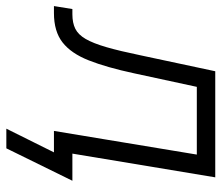

<svg xmlns="http://www.w3.org/2000/svg" viewBox="-105 -501 726 630"><g transform="rotate(90 258.0 -186.0)"><path d="M-37.1 0 -27.3 -60.5H-10.3Q18.1 -60.5 37.4 -70.1Q56.6 -79.6 70.8 -104Q85 -128.4 97.7 -172.1Q110.4 -215.8 124.5 -284.2L176.8 -529.3H524.9L437 0H372.6L450.2 -468.8H228L183.6 -263.2Q164.1 -172.4 141.1 -114.3Q118.2 -56.2 82 -28.1Q45.9 0 -14.2 0ZM365.2 156.2 442.9 0H401.4L411.6 -60.5H536.1L429.7 156.2Z"/></g></svg>

Font: Inter 24pt Light
Style: Italic
Weight: 300
Italic angle: -9.3988°
Designer: Rasmus Andersson
Foundry: rsms
Version: Version 4.001;git-66647c0bb